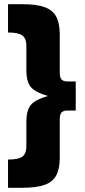

<svg xmlns="http://www.w3.org/2000/svg" viewBox="-20 -764 403 910"><path d="M338.9 -377.9V-240.2H299.8Q279.8 -240.2 271.5 -230.7Q263.2 -221.2 263.2 -198.2V-16.1Q263.2 37.1 246.1 68.1Q229 99.1 190.4 112.5Q151.9 126 85.9 126H18.1V-7.8Q67.9 -7.8 86.4 -22Q105 -36.1 105 -71.8V-186Q105 -243.2 127.4 -268.1Q149.9 -293 207 -309.1Q149.9 -325.2 127.4 -350.1Q105 -375 105 -431.2V-545.9Q105 -581.1 86.4 -595.5Q67.9 -609.9 18.1 -609.9V-744.1H85.9Q151.9 -744.1 190.4 -730.5Q229 -716.8 246.1 -685.8Q263.2 -654.8 263.2 -601.1V-419.9Q263.2 -397 271.5 -387.5Q279.8 -377.9 299.8 -377.9Z"/></svg>

Font: Argentum Sans
Style: Bold
Weight: 700
Designer: Julieta Ulanovsky (Modified by Cristiano Sobral)
Foundry: Julieta Ulanovsky
Version: Version 1.000; ttfautohint (v1.5.65-e2d9)